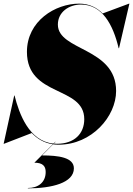

<svg xmlns="http://www.w3.org/2000/svg" viewBox="-45 -780 731 1055"><path d="M-23 10 129.5 -49C159.5 -17.5 197 5.5 245 12.5L144 114C189 114 206 132 206 165C206 222 165 253 108 253V255C239 255 361 225 361 145C361 85 276.5 74 186 74L246.5 13C256.5 14.5 267 15 278 15C459 15 593 -140 593 -280C593 -520 273 -500 273 -645C273 -714 334 -755 400 -755C516 -755 576 -646 607 -515H609L666 -760H664L519 -706C486.5 -739.5 444 -760 390 -760C259 -760 103 -665 103 -495C103 -245 418 -310 418 -125C418 -46 364 10 268 10C262 10 256 9.5 250.5 9L260.5 -1H258.5L248.5 9C114 -4.5 60 -155.5 35 -255H33L-25 10Z"/></svg>

Font: Bodoni* 96pt Fatface
Style: Italic
Weight: 900
Italic angle: -13°
Version: Version 2.3